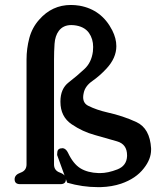

<svg xmlns="http://www.w3.org/2000/svg" viewBox="-20 -746 654 788"><path d="M245.1 -25.4 214.4 -109.9 215.3 -121.1Q216.3 -137.7 236.3 -137.7H238.8Q251 -135.3 258.8 -119.6Q280.3 -73.7 309.8 -55.4Q339.4 -37.1 384.8 -35.6H390.6Q422.9 -35.6 461.9 -50.8Q500 -65.9 501.5 -105.5V-108.4Q501.5 -154.3 460 -166Q408.2 -180.7 369.1 -191.9Q318.8 -205.6 274.4 -235.8Q228 -267.1 228 -328.1V-329.6Q228 -381.8 262 -408Q295.9 -434.1 326.2 -462.4Q355.5 -489.3 361.3 -534.7Q362.3 -543.9 362.3 -553.2Q362.3 -586.4 345.2 -610.8Q325.7 -638.2 283.2 -642.6Q277.8 -643.1 272.5 -643.1Q239.3 -643.1 221.2 -619.1Q206.1 -598.6 203.9 -566.4Q201.7 -534.2 201.7 -501.5V-71.3Q201.7 -45.9 226.1 -37.6Q239.3 -32.7 245.1 -25.4ZM250.5 -10.7V-10.3Q250.5 9.8 228 9.8H62.5Q40 9.8 40 -10.3Q40 -28.8 64.5 -37.4Q88.9 -45.9 88.9 -71.3V-501.5Q88.9 -546.4 100.3 -589.6Q111.8 -632.8 140.6 -665Q193.4 -725.6 271 -725.6Q288.1 -725.6 306.2 -722.7Q397.5 -706.5 440.9 -621.1Q457.5 -587.9 457.5 -556.6Q457.5 -507.8 416.5 -463.9Q389.2 -434.6 359.4 -413.8Q329.6 -393.1 323.7 -365.2Q321.3 -355 321.3 -347.2Q321.3 -321.8 342.8 -311.5Q376 -294.9 420.4 -284.7Q484.9 -270.5 540 -244.9Q595.2 -219.2 600.1 -137.2V-131.3Q600.1 -92.8 570.3 -55.2Q538.1 -13.2 477.1 7.8Q439.5 20.5 394 22H380.4Q318.8 22 255.9 3.9Z"/></svg>

Font: Caudex
Style: Bold
Weight: 700
Version: Version 1.01